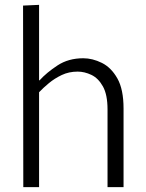

<svg xmlns="http://www.w3.org/2000/svg" viewBox="-20 -771 602 791"><path d="M75 -748 141 -751V-440H143Q172 -472 217 -501.5Q262 -531 323 -531Q361 -531 399.5 -512Q438 -493 463.5 -448Q489 -403 489 -324V0H423V-320Q423 -381 404 -415Q385 -449 356.5 -462.5Q328 -476 300 -476Q264 -476 234.5 -462Q205 -448 181.5 -428.5Q158 -409 141 -391V0H76Z"/></svg>

Font: Murecho Light
Style: Regular
Weight: 300
Designer: Neil Summerour
Foundry: Positype
Version: Version 1.010; ttfautohint (v1.8.3)